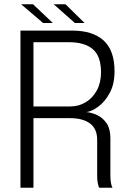

<svg xmlns="http://www.w3.org/2000/svg" viewBox="-20 -881 626 901"><path d="M76 0V-737.5H318Q415 -737.5 466.2 -691Q517.5 -644.5 517.5 -546.5Q517.5 -486.5 495 -445Q472.5 -403.5 441.5 -380.8Q410.5 -358 385 -355Q410.5 -353 436.8 -340.5Q463 -328 480.5 -302Q498 -276 498 -233V-55.5Q498 -35 501.2 -19.8Q504.5 -4.5 508 0H445.5Q442.5 -5 439.2 -19.8Q436 -34.5 436 -55.5V-224.5Q436 -277 402.2 -301.8Q368.5 -326.5 309.5 -326.5H137V0ZM303.5 -683H137V-381.5H310.5Q349.5 -381.5 382.2 -401.2Q415 -421 434.5 -457Q454 -493 454 -541.5Q454 -617.5 415.5 -650.2Q377 -683 303.5 -683ZM377 -773H331.5L232 -861H287.5ZM228 -773H182.5L79 -861H135Z"/></svg>

Font: Epilogue Light
Style: Regular
Weight: 300
Designer: Tyler Finck
Foundry: Etcetera Type Co
Version: Version 2.111; ttfautohint (v1.8.3)